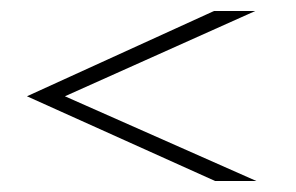

<svg xmlns="http://www.w3.org/2000/svg" viewBox="-20 -475 538 349"><path d="M371 -146 29 -300 369 -455H444L98 -300L446 -146Z"/></svg>

Font: Bubbler One
Style: Regular
Weight: 400
Designer: Brenda Gallo (gbrenda1987@gmail.com)
Foundry: Brenda Gallo
Version: Version 1.003